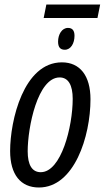

<svg xmlns="http://www.w3.org/2000/svg" viewBox="-20 -823 465 853"><path d="M174 -743H413L425 -803H186ZM268 -602C295 -602 311 -631 311 -664C311 -688 301 -699 282 -699C255 -699 238 -670 238 -638C238 -613 248 -602 268 -602ZM153 10C310 10 382 -217 382 -382C382 -487 335 -546 255 -546C85 -546 25 -288 25 -152C25 -47 72 10 153 10ZM161 -58C122 -58 103 -91 103 -151C103 -257 147 -479 245 -479C284 -479 303 -444 303 -384C303 -260 252 -58 161 -58Z"/></svg>

Font: Noto Sans ExtraCondensed
Style: Italic
Weight: 400
Width: 2
Italic angle: -12°
Designer: Monotype Design Team
Foundry: Monotype Imaging Inc.
Version: Version 2.013